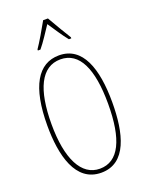

<svg xmlns="http://www.w3.org/2000/svg" viewBox="-174 -1035 863 1129"><g transform="rotate(-20 257.0 -470.0)"><path d="M273 -950H243C219 -906 175 -831 153 -800V-793H169C197 -826 233 -883 258 -920C285 -880 319 -827 347 -793H362V-800C350 -819 299 -903 273 -950ZM460 -358C460 -570 406 -724 259 -724C127 -724 54 -602 54 -358C54 -173 98 10 259 10C418 10 460 -165 460 -358ZM80 -358C80 -574 138 -699 259 -699C377 -699 434 -577 434 -358C434 -135 377 -15 259 -15C144 -15 80 -141 80 -358Z"/></g></svg>

Font: Noto Sans Bengali ExtraCondensed Thin
Style: Regular
Weight: 100
Width: 2
Designer: Joana Ranito - Universal Thirst; Jelle Bosma - Monotype Design Team
Foundry: Universal Thirst ehf.
Version: Version 3.000